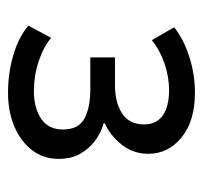

<svg xmlns="http://www.w3.org/2000/svg" viewBox="-34 -716 517 490"><g transform="rotate(90 225.0 -471.5)"><path d="M217 -233Q167 -233 121 -246.5Q75 -260 46 -285L77 -343Q101 -323 137.5 -311Q174 -299 213 -299Q256 -299 283.5 -317.5Q311 -336 311 -373Q311 -413 283 -428Q255 -443 208 -443H127V-506H199Q243 -506 270.5 -524.5Q298 -543 298 -580Q298 -612 275 -628Q252 -644 210 -644Q177 -644 143 -632.5Q109 -621 83 -600L50 -657Q82 -682 126.5 -696Q171 -710 217 -710Q289 -710 331 -676Q373 -642 373 -591Q373 -553 350 -523.5Q327 -494 295 -480V-477Q320 -470 340.5 -454.5Q361 -439 373.5 -416Q386 -393 386 -363Q386 -323 363.5 -294Q341 -265 303 -249Q265 -233 217 -233Z"/></g></svg>

Font: Nunito Sans 7pt SemiCondensed Medium
Style: Regular
Weight: 500
Width: 4
Designer: Vernon Adams
Foundry: Vernon Adams
Version: Version 3.101;gftools[0.9.27]